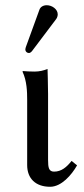

<svg xmlns="http://www.w3.org/2000/svg" viewBox="-20 -703 322 735"><path d="M84 -322V-71C84 -20 116 12 172 12C215 12 254 -33 275 -70L254 -87C235 -63 215 -46 187 -46C167 -46 164 -61 164 -91V-343C164 -375 162 -439 162 -439C147 -433 131 -429 112 -429C100 -429 74 -430 68 -431L66 -429C83 -394 84 -350 84 -322ZM159 -683C146 -683 135 -677 131 -666L79 -523C78 -520 77 -516 77 -513C77 -506 83 -500 91 -500C95 -500 100 -504 103 -508L195 -630C199 -635 201 -643 201 -648C201 -668 179 -683 159 -683Z"/></svg>

Font: Libertinus Sans
Style: Regular
Weight: 400
Designer: Philipp H. Poll, Khaled Hosny
Foundry: Caleb Maclennan
Version: Version 7.050;RELEASE